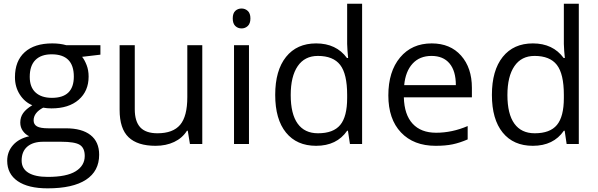

<svg xmlns="http://www.w3.org/2000/svg" viewBox="-20 -780 3241 1040"><path d="M523.9 -535.2V-483.9L424.8 -472.2Q438.5 -455.1 449.2 -427.5Q460 -399.9 460 -365.2Q460 -286.6 406.2 -239.7Q352.5 -192.9 258.8 -192.9Q234.9 -192.9 213.9 -196.8Q162.1 -169.4 162.1 -127.9Q162.1 -106 180.2 -95.5Q198.2 -85 242.2 -85H336.9Q423.8 -85 470.5 -48.3Q517.1 -11.7 517.1 58.1Q517.1 147 445.8 193.6Q374.5 240.2 237.8 240.2Q132.8 240.2 75.9 201.2Q19 162.1 19 90.8Q19 42 50.3 6.3Q81.5 -29.3 138.2 -42Q117.7 -51.3 103.8 -70.8Q89.8 -90.3 89.8 -116.2Q89.8 -145.5 105.5 -167.5Q121.1 -189.5 154.8 -210Q113.3 -227.1 87.2 -268.1Q61 -309.1 61 -361.8Q61 -449.7 113.8 -497.3Q166.5 -544.9 263.2 -544.9Q305.2 -544.9 338.9 -535.2ZM97.2 89.8Q97.2 133.3 133.8 155.8Q170.4 178.2 238.8 178.2Q340.8 178.2 389.9 147.7Q439 117.2 439 64.9Q439 21.5 412.1 4.6Q385.3 -12.2 311 -12.2H213.9Q158.7 -12.2 127.9 14.2Q97.2 40.5 97.2 89.8ZM141.1 -363.8Q141.1 -307.6 172.9 -278.8Q204.6 -250 261.2 -250Q379.9 -250 379.9 -365.2Q379.9 -485.8 259.8 -485.8Q202.6 -485.8 171.9 -455.1Q141.1 -424.3 141.1 -363.8Z M710 -535.2V-188Q710 -122.6 739.7 -90.3Q769.5 -58.1 833 -58.1Q917 -58.1 955.8 -104Q994.6 -149.9 994.6 -253.9V-535.2H1075.7V0H1008.8L997.1 -71.8H992.7Q967.8 -32.2 923.6 -11.2Q879.4 9.8 822.8 9.8Q725.1 9.8 676.5 -36.6Q627.9 -83 627.9 -185.1V-535.2Z M1328.6 0H1247.6V-535.2H1328.6ZM1240.7 -680.2Q1240.7 -708 1254.4 -720.9Q1268.1 -733.9 1288.6 -733.9Q1308.1 -733.9 1322.3 -720.7Q1336.4 -707.5 1336.4 -680.2Q1336.4 -652.8 1322.3 -639.4Q1308.1 -626 1288.6 -626Q1268.1 -626 1254.4 -639.4Q1240.7 -652.8 1240.7 -680.2Z M1864.7 -71.8H1860.4Q1804.2 9.8 1692.4 9.8Q1587.4 9.8 1529.1 -62Q1470.7 -133.8 1470.7 -266.1Q1470.7 -398.4 1529.3 -471.7Q1587.9 -544.9 1692.4 -544.9Q1801.3 -544.9 1859.4 -465.8H1865.7L1862.3 -504.4L1860.4 -542V-759.8H1941.4V0H1875.5ZM1702.6 -58.1Q1785.6 -58.1 1823 -103.3Q1860.4 -148.4 1860.4 -249V-266.1Q1860.4 -379.9 1822.5 -428.5Q1784.7 -477.1 1701.7 -477.1Q1630.4 -477.1 1592.5 -421.6Q1554.7 -366.2 1554.7 -265.1Q1554.7 -162.6 1592.3 -110.4Q1629.9 -58.1 1702.6 -58.1Z M2339.4 9.8Q2220.7 9.8 2152.1 -62.5Q2083.5 -134.8 2083.5 -263.2Q2083.5 -392.6 2147.2 -468.8Q2210.9 -544.9 2318.4 -544.9Q2418.9 -544.9 2477.5 -478.8Q2536.1 -412.6 2536.1 -304.2V-252.9H2167.5Q2169.9 -158.7 2215.1 -109.9Q2260.3 -61 2342.3 -61Q2428.7 -61 2513.2 -97.2V-24.9Q2470.2 -6.3 2431.9 1.7Q2393.6 9.8 2339.4 9.8ZM2317.4 -477.1Q2252.9 -477.1 2214.6 -435.1Q2176.3 -393.1 2169.4 -318.8H2449.2Q2449.2 -395.5 2415 -436.3Q2380.9 -477.1 2317.4 -477.1Z M3038.6 -71.8H3034.2Q2978 9.8 2866.2 9.8Q2761.2 9.8 2702.9 -62Q2644.5 -133.8 2644.5 -266.1Q2644.5 -398.4 2703.1 -471.7Q2761.7 -544.9 2866.2 -544.9Q2975.1 -544.9 3033.2 -465.8H3039.6L3036.1 -504.4L3034.2 -542V-759.8H3115.2V0H3049.3ZM2876.5 -58.1Q2959.5 -58.1 2996.8 -103.3Q3034.2 -148.4 3034.2 -249V-266.1Q3034.2 -379.9 2996.3 -428.5Q2958.5 -477.1 2875.5 -477.1Q2804.2 -477.1 2766.4 -421.6Q2728.5 -366.2 2728.5 -265.1Q2728.5 -162.6 2766.1 -110.4Q2803.7 -58.1 2876.5 -58.1Z"/></svg>

Font: f0_46894 
Style: Regular
Weight: 400
Foundry: Ascender Corporation
Version: Version 1.10